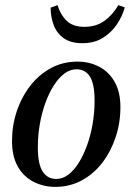

<svg xmlns="http://www.w3.org/2000/svg" viewBox="-20 -717 516 751"><path d="M196 14Q151 14 112 -5.5Q73 -25 50 -65Q27 -105 27 -165Q27 -226 45.5 -281.5Q64 -337 98 -381Q132 -425 179 -450.5Q226 -476 283 -476Q329 -476 367 -456.5Q405 -437 428 -397.5Q451 -358 451 -298Q451 -237 432.5 -181Q414 -125 380.5 -81Q347 -37 300 -11.5Q253 14 196 14ZM200 -17Q225 -17 247.5 -34Q270 -51 288.5 -81Q307 -111 321 -150Q335 -189 342.5 -233.5Q350 -278 350 -323Q350 -388 332 -417Q314 -446 279 -446Q254 -446 231.5 -429Q209 -412 190 -382Q171 -352 157 -313Q143 -274 135.5 -230Q128 -186 128 -140Q128 -75 147 -46Q166 -17 200 -17ZM302 -548Q257 -548 229.5 -567.5Q202 -587 190 -619Q178 -651 178 -687L205 -697Q216 -660 240.5 -636Q265 -612 310 -612Q356 -612 388.5 -635.5Q421 -659 443 -697L468 -688Q459 -654 437.5 -622Q416 -590 382.5 -569Q349 -548 302 -548Z"/></svg>

Font: Source Serif 4 48pt SemiBold
Style: Italic
Weight: 600
Italic angle: -12°
Designer: Frank Grießhammer
Foundry: Adobe Systems Incorporated
Version: Version 4.004;hotconv 1.0.116;makeotfexe 2.5.65601